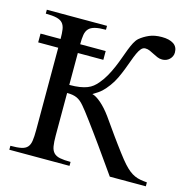

<svg xmlns="http://www.w3.org/2000/svg" viewBox="-101 -777 869 877"><g transform="rotate(15 333.5 -339.0)"><path d="M493.7 0Q445.3 -68.4 404.3 -126.5Q386.7 -150.9 368.9 -175.5Q351.1 -200.2 335.2 -221.4Q319.3 -242.7 306.9 -259Q294.4 -275.4 287.6 -282.7Q278.8 -293 270.5 -299.8Q262.2 -306.6 252.9 -310.8Q243.7 -314.9 232.4 -316.9Q221.2 -318.8 206.5 -318.8V-117.7Q206.5 -86.9 209.7 -67.6Q212.9 -48.3 223.1 -37.4Q233.4 -26.4 252.4 -22.5Q271.5 -18.6 303.2 -18.6V0H18.6V-18.6Q50.8 -18.6 69.6 -22.5Q88.4 -26.4 98.1 -37.1Q107.9 -47.9 110.8 -67.1Q113.8 -86.4 113.8 -117.7V-507.8H19V-549.3H113.8Q113.8 -576.2 111.1 -594.2Q108.4 -612.3 98.9 -623.3Q89.4 -634.3 70.3 -638.9Q51.3 -643.6 18.6 -643.6V-662.1H303.2V-643.6Q271 -643.6 251.7 -638.7Q232.4 -633.8 222.4 -622.8Q212.4 -611.8 209.5 -593.8Q206.5 -575.7 206.5 -549.3H327.1V-507.8H206.5V-356.9Q234.9 -356.9 255.1 -360.1Q275.4 -363.3 290.3 -369.1Q305.2 -375 316.2 -383.8Q327.1 -392.6 336.9 -404.3Q353.5 -423.8 366.2 -446.5Q378.9 -469.2 388.9 -492.7Q398.9 -516.1 407 -538.8Q415 -561.5 422.6 -581.1Q430.2 -600.6 438.2 -616Q446.3 -631.3 456.1 -640.1Q474.6 -655.8 499.3 -666.7Q523.9 -677.7 559.1 -677.7Q594.2 -677.7 614.3 -664.6Q634.3 -651.4 634.3 -624.5Q634.3 -614.7 630.4 -606.4Q626.5 -598.1 619.9 -591.8Q613.3 -585.4 604.5 -582Q595.7 -578.6 585.9 -578.6Q573.2 -578.6 562.5 -583.3Q551.8 -587.9 541.5 -593.3Q531.2 -598.6 521 -603.3Q510.7 -607.9 499.5 -607.9Q488.3 -607.9 480 -598.4Q471.7 -588.9 464.4 -572.8Q457 -556.6 449.7 -535.9Q442.4 -515.1 433.6 -492.7Q424.8 -470.2 414.1 -447.5Q403.3 -424.8 388.7 -405.3Q379.9 -393.6 373 -385.7Q366.2 -377.9 358.9 -371.3Q351.6 -364.7 342.3 -358.4Q333 -352.1 319.3 -343.8Q336.9 -339.8 361.6 -318.6Q386.2 -297.4 410.6 -263.7Q440.4 -221.2 467.3 -183.6Q479 -167.5 491 -151.1Q502.9 -134.8 514.2 -119.9Q525.4 -105 535.2 -92.8Q544.9 -80.6 551.8 -73.2Q566.4 -57.1 579.3 -46.9Q592.3 -36.6 605.5 -30.8Q618.7 -24.9 632.8 -22.5Q647 -20 664.1 -18.6V0Z"/></g></svg>

Font: Doulos SIL Compact
Style: Regular
Weight: 400
Designer: Walt Agee, Victor Gaultney, Peter Martin, Debbi Hosken
Foundry: SIL International
Version: Version 4.110; 2011; Maintenance release ; LnSpcTght